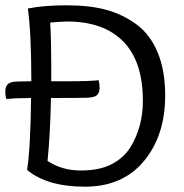

<svg xmlns="http://www.w3.org/2000/svg" viewBox="-36 -693 691 723"><path d="M153 -608Q157 -539 157 -445V-387H221Q304 -387 335 -391Q339 -379 339 -362Q339 -345 330 -335.5Q321 -326 291.5 -325Q262 -324 156 -324Q153 -185 143 -87Q197 -51 268 -51Q339 -51 385 -75Q431 -99 456 -140Q502 -216 502 -313Q502 -462 428 -537Q354 -612 217 -612Q195 -612 153 -608ZM28 -386 82 -387Q82 -564 69 -661Q129 -673 215.5 -673Q302 -673 364 -656Q426 -639 477.5 -601.5Q529 -564 557.5 -496Q586 -428 586 -333Q586 -183 506 -86.5Q426 10 284 10Q142 10 66 -53Q79 -137 81 -324Q23 -324 -12 -320Q-16 -332 -16 -349Q-16 -366 -7 -375.5Q2 -385 28 -386Z"/></svg>

Font: Overlock
Style: Regular
Weight: 400
Designer: Dario Muhafara
Foundry: Dario Manuel Muhafara
Version: Version 1.001